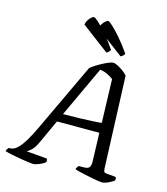

<svg xmlns="http://www.w3.org/2000/svg" viewBox="-168 -1061 1014 1166"><g transform="rotate(15 339.5 -478.5)"><path d="M147.8 0Q140.8 0 118.5 -3.2Q96.2 -6.3 67.2 -11.1Q38.2 -15.9 11.4 -21.5Q-15.4 -27.2 -31.6 -32.2Q-29.6 -39.5 -25.1 -46.4Q-20.6 -53.3 -16.6 -56H-6.3Q3.4 -56 15.9 -62Q28.4 -68 44.6 -85.1Q60.8 -102.3 81.1 -135.8Q101.4 -169.4 127.2 -224.3L328.1 -650.5Q338.4 -659.5 356.6 -671.4Q374.9 -683.2 395.7 -694.3Q416.5 -705.4 434.4 -712.7Q452.3 -720 461.6 -720Q473.9 -720 491.4 -710.8Q508.9 -701.7 526.4 -688.9Q543.9 -676 554.2 -663.7L576.8 -83.8Q578 -69.8 581.3 -64.9Q584.5 -60 597.8 -58.8L654.4 -53.8Q657.2 -50.5 658.2 -44.8Q659.2 -39 657.6 -32.2Q647.9 -24.6 634 -17.1Q620.1 -9.5 606.5 -4.8Q593 0 581.9 0Q574.7 0 557.3 -2.7Q539.8 -5.3 517.6 -9.9Q495.3 -14.4 473.1 -19Q450.8 -23.5 433 -28.2Q415.2 -32.8 407.2 -35.6Q409 -43.1 413.1 -49.6Q417.3 -56.1 421 -59.7H446.9Q461.7 -59.7 472.8 -62.1Q483.9 -64.5 490.3 -75.5Q496.8 -86.5 495.5 -113.2L490 -287H223.6L155.6 -138.9Q137.5 -99.4 118.8 -83.2Q100.1 -67 92.6 -64.4L221.8 -53.3Q224.5 -50.5 225.7 -44.5Q226.8 -38.4 224.8 -31.4Q216.1 -23.6 201.9 -16.5Q187.6 -9.3 173.4 -4.7Q159.1 0 147.8 0ZM247.3 -339.6Q301.9 -339.8 348.4 -341.2Q394.9 -342.6 430.9 -344.5Q467 -346.4 488.7 -349.1L480.2 -622.3Q461.9 -635.9 440.5 -646Q419.1 -656.1 395.9 -657.9ZM494.1 -768.8 321.5 -898.6Q323.3 -913.7 331.9 -927Q340.6 -940.4 351.1 -948.8Q361.7 -957.2 366.5 -957.2Q373.2 -957.2 395.7 -936.7Q418.2 -916.1 450.4 -879.3Q482.5 -842.5 517.7 -791.6Q516.5 -785.6 508.6 -778.3Q500.6 -771 494.1 -768.8ZM404.9 -768.8 232.5 -898.6Q234.3 -912.7 242.4 -926Q250.4 -939.4 260.6 -948.3Q270.7 -957.2 277.5 -957.2Q285 -957.2 308.3 -935.9Q331.5 -914.6 363.5 -877.4Q395.4 -840.2 428.5 -791.6Q427.5 -787.3 420.2 -779.7Q412.9 -772 404.9 -768.8Z"/></g></svg>

Font: Texturina Medium
Style: Italic
Weight: 500
Italic angle: -11°
Designer: Guillermo Torres Carreño
Foundry: Omnibus-Type
Version: Version 1.002